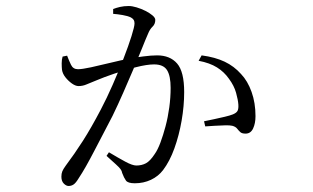

<svg xmlns="http://www.w3.org/2000/svg" viewBox="-20 -572 1040 638"><path d="M208 46Q200 46 192 38Q184 30 184 15Q184 5 187 -2.5Q190 -10 198 -21Q228 -61 255.5 -104Q283 -147 315 -208Q335 -246 354.5 -290.5Q374 -335 390.5 -377.5Q407 -420 417 -452Q427 -484 427 -494Q427 -501 424.5 -505.5Q422 -510 415 -514Q405 -519 387.5 -522Q370 -525 356 -526V-542Q366 -546 379 -549Q392 -552 408 -552Q419 -552 434 -547.5Q449 -543 463 -536Q477 -529 486.5 -521Q496 -513 496 -506Q496 -492 487 -483.5Q478 -475 472 -460Q464 -442 451.5 -410.5Q439 -379 423 -341.5Q407 -304 389.5 -264Q372 -224 354 -187Q338 -156 322.5 -126.5Q307 -97 293 -70Q279 -43 266 -20Q253 3 241 21Q232 36 224.5 41Q217 46 208 46ZM428 37Q405 37 398.5 28Q392 19 386 3Q385 -4 380.5 -10Q376 -16 365 -26Q354 -36 334 -54L342 -66Q372 -48 396 -35Q420 -22 433 -22Q451 -22 465 -29.5Q479 -37 494 -60Q504 -74 513 -98Q522 -122 530 -152Q538 -182 542.5 -215Q547 -248 547 -280Q547 -320 535 -339Q523 -358 492 -358Q468 -358 431 -348.5Q394 -339 359 -327Q324 -315 303 -306Q280 -297 267.5 -291.5Q255 -286 241 -286Q231 -286 219 -294.5Q207 -303 197.5 -315Q188 -327 186 -340Q185 -349 185 -361.5Q185 -374 188 -384L203 -387Q209 -371 216 -356.5Q223 -342 239 -342Q253 -342 283 -348.5Q313 -355 347.5 -363.5Q382 -372 413 -378Q429 -381 456 -384.5Q483 -388 502 -388Q545 -388 568.5 -361Q592 -334 592 -266Q592 -220 583.5 -171Q575 -122 559.5 -79Q544 -36 522 -7Q506 14 481.5 25.5Q457 37 428 37ZM796 -128Q784 -128 778.5 -133Q773 -138 768 -144.5Q763 -151 752 -154Q744 -156 727.5 -155.5Q711 -155 693 -154Q675 -153 662 -152L658 -169Q673 -172 691.5 -176Q710 -180 727 -184Q744 -188 754 -192Q766 -197 769.5 -204Q773 -211 772 -225Q771 -240 764.5 -263.5Q758 -287 741 -310Q725 -333 701 -348Q677 -363 640 -370L650 -388Q695 -382 726.5 -367Q758 -352 781 -326Q803 -303 816 -266.5Q829 -230 829 -186Q829 -162 821 -145Q813 -128 796 -128Z"/></svg>

Font: Noto Serif SC ExtraLight Light
Style: Regular
Weight: 300
Version: Version 2.002-H1;hotconv 1.1.0;makeotfexe 2.6.0